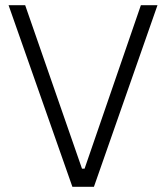

<svg xmlns="http://www.w3.org/2000/svg" viewBox="-20 -720 637 740"><path d="M259 0H342L587 -700H523L306 -70H296L77 -700H13Z"/></svg>

Font: Fixel Display Light
Style: Regular
Weight: 300
Designer: AlfaBravo + MacPaw
Foundry: Kyrylo Tkachov, Marchela Mozhyna, Serhii Makarenko, Maria Weinstein, Zakhar Kryvoshyya
Version: Version 1.211